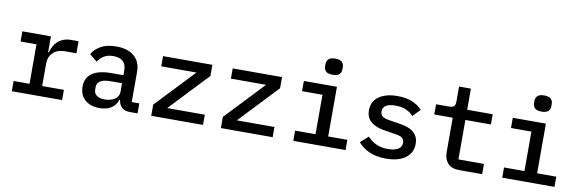

<svg xmlns="http://www.w3.org/2000/svg" viewBox="-53 -1183 4906 1629"><g transform="rotate(10 2400.0 -368.5)"><path d="M76 -88H213V-428H76V-516H322V-379H328Q335 -406 348 -431Q361 -456 381 -474.5Q401 -493 430 -504.5Q459 -516 498 -516H560V-412H458Q398 -412 360 -376.5Q322 -341 322 -281V-88H509V0H76Z M1092 0Q1045 0 1021.5 -24Q998 -48 993 -87H988Q973 -40 933.5 -14Q894 12 833 12Q754 12 707 -29.5Q660 -71 660 -144Q660 -219 715.5 -258.5Q771 -298 886 -298H985V-338Q985 -443 874 -443Q824 -443 793 -423.5Q762 -404 741 -372L676 -425Q698 -467 750 -497.5Q802 -528 884 -528Q982 -528 1038 -481Q1094 -434 1094 -345V-86H1159V0ZM985 -154V-229H888Q770 -229 770 -158V-138Q770 -103 795 -85.5Q820 -68 864 -68Q917 -68 951 -92Q985 -116 985 -154Z M1277 0V-96L1591 -428H1288V-516H1713V-420L1399 -88H1723V0Z M1877 0V-96L2191 -428H1888V-516H2313V-420L1999 -88H2323V0Z M2657 -669V-690Q2657 -715 2673.5 -732Q2690 -749 2731 -749Q2773 -749 2789.5 -732Q2806 -715 2806 -690V-669Q2806 -644 2789.5 -627Q2773 -610 2732 -610Q2690 -610 2673.5 -627Q2657 -644 2657 -669ZM2501 -88H2677V-428H2501V-516H2786V-88H2951V0H2501Z M3059 -87 3126 -147Q3160 -110 3202.5 -90.5Q3245 -71 3303 -71Q3356 -71 3388.5 -89Q3421 -107 3421 -145Q3421 -161 3415 -172Q3409 -183 3398 -190Q3387 -197 3372.5 -201Q3358 -205 3342 -207L3260 -220Q3230 -224 3199 -233Q3168 -242 3143.5 -258.5Q3119 -275 3103.5 -301Q3088 -327 3088 -367Q3088 -446 3148.5 -487Q3209 -528 3308 -528Q3380 -528 3432.5 -506.5Q3485 -485 3520 -447L3459 -383Q3439 -406 3402 -425.5Q3365 -445 3304 -445Q3195 -445 3195 -376Q3195 -343 3218.5 -330.5Q3242 -318 3274 -314L3356 -301Q3387 -296 3417.5 -288Q3448 -280 3472.5 -263.5Q3497 -247 3512.5 -221Q3528 -195 3528 -155Q3528 -77 3467.5 -32.5Q3407 12 3301 12Q3217 12 3156.5 -15Q3096 -42 3059 -87Z M3931 0Q3863 0 3831 -36.5Q3799 -73 3799 -131V-428H3640V-516H3753Q3782 -516 3794 -527.5Q3806 -539 3806 -569V-698H3908V-516H4128V-428H3908V-88H4128V0Z M4457 -669V-690Q4457 -715 4473.5 -732Q4490 -749 4531 -749Q4573 -749 4589.5 -732Q4606 -715 4606 -690V-669Q4606 -644 4589.5 -627Q4573 -610 4532 -610Q4490 -610 4473.5 -627Q4457 -644 4457 -669ZM4301 -88H4477V-428H4301V-516H4586V-88H4751V0H4301Z"/></g></svg>

Font: IBM Plaex Mono Medium
Style: Regular
Weight: 500
Designer: Mike Abbink, Paul van der Laan, Pieter van Rosmalen
Foundry: Bold Monday
Version: Version 2.003